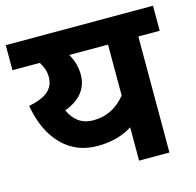

<svg xmlns="http://www.w3.org/2000/svg" viewBox="-94 -720 837 818"><g transform="rotate(-15 324.5 -311.0)"><path d="M421.4 0H555.2V-511.7H649.4V-622.1H0V-511.7H120.6C134.8 -489.7 142.1 -467.3 142.1 -444.8C142.1 -390.1 105 -361.3 29.3 -346.2C43 -269 70.8 -210 112.3 -168.5C153.8 -127 205.1 -106 267.1 -106C327.6 -106 378.9 -119.6 421.4 -147ZM172.9 -288.1C241.7 -314 276.4 -357.9 276.4 -418.9C276.4 -451.2 267.6 -481.9 250.5 -511.7H421.4V-287.1C382.8 -239.7 335.4 -216.3 278.8 -216.3C226.6 -216.3 194.3 -242.7 172.9 -288.1Z"/></g></svg>

Font: Noto Reveo Sans
Style: Bold
Weight: 700
Designer: Monotype Design team
Foundry: Monotype Imaging Inc.
Version: Version 1.04